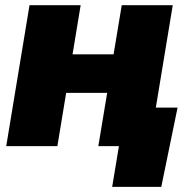

<svg xmlns="http://www.w3.org/2000/svg" viewBox="-20 -561 727 737"><path d="M473.6 -352.5 449.7 -204.6H176.3L200.2 -352.5ZM289.6 -541 200.2 0H3.9L93.3 -541ZM643.1 -541 553.7 0H357.4L447.3 -541ZM410.6 156.2 436.5 0H389.6L414.6 -147.9H661.6L599.1 156.2Z"/></svg>

Font: Inter 17pt Black
Style: Italic
Weight: 900
Italic angle: -9.3988°
Version: Version 4.001;git-66647c0bb